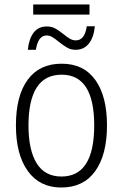

<svg xmlns="http://www.w3.org/2000/svg" viewBox="-20 -826 547 856"><path d="M253 10Q157 10 104 -63.5Q51 -137 51 -267Q51 -399 103.5 -470.5Q156 -542 255 -542Q353 -542 405 -469.5Q457 -397 457 -267Q457 -136 404.5 -63Q352 10 253 10ZM254 -39Q400 -39 400 -267Q400 -493 255 -493Q180 -493 143.5 -435.5Q107 -378 107 -267Q107 -157 143.5 -98Q180 -39 254 -39ZM128 -806H379V-761H128ZM189 -708Q210 -708 226.5 -699Q243 -690 264 -673Q281 -659 293 -652.5Q305 -646 318 -646Q358 -646 367 -709H403Q398 -659 376 -631.5Q354 -604 317 -604Q297 -604 280.5 -613Q264 -622 243 -639Q226 -653 213.5 -660.5Q201 -668 188 -668Q150 -668 140 -604H104Q109 -653 130 -680.5Q151 -708 189 -708Z"/></svg>

Font: Noto Sans UI NarrowLight
Style: Regular
Weight: 300
Width: 4
Designer: Monotype Design Team
Foundry: Monotype Imaging Inc.
Version: Version 1.001